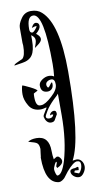

<svg xmlns="http://www.w3.org/2000/svg" viewBox="-94 -744 405 796"><g transform="rotate(-10 108.5 -346.5)"><path d="M73 -268 71 -259Q71 -266 74.5 -273Q78 -280 83.5 -288Q89 -296 91 -300L89 -301Q74 -297 67 -297Q32 -297 17 -323Q2 -348 2 -371Q2 -391 7 -408Q12 -408 39 -394.5Q66 -381 66 -376L49 -367Q48 -363 48 -352Q48 -314 66 -314H71Q88 -314 117 -341Q145 -366 145 -389Q145 -412 130 -412Q121 -412 113.5 -407Q106 -402 106 -394Q106 -390 107 -388Q111 -375 119 -387Q126 -398 131 -400Q132 -397 132 -391Q132 -380 125 -372.5Q118 -365 107 -365Q79 -365 79 -395Q79 -408 93.5 -418Q108 -428 122 -428Q135 -428 144 -422Q147 -448 147 -474Q147 -686 102 -686Q76 -686 76 -633Q76 -617 87 -617Q93 -617 105 -633Q116 -646 91 -637Q90 -637 88 -636Q97 -656 109 -654Q121 -652 121 -639Q121 -626 101 -609Q117 -597 117 -586Q117 -579 112 -573Q107 -567 97 -560Q87 -553 86 -552L92 -569Q95 -578 95 -584Q95 -597 80 -607V-585Q80 -543 66.5 -523.5Q53 -504 22 -500Q12 -499 -10 -495Q-10 -499 -2.5 -503Q5 -507 14.5 -511Q24 -515 26 -516Q40 -527 40 -570Q39 -575 39 -582V-642V-645Q39 -662 54 -683Q69 -706 96 -706Q124 -706 141 -690Q205 -633 205 -432Q205 -151 159 -65L175 -67Q188 -67 196 -57Q204 -47 204 -33Q204 -20 194.5 -6.5Q185 7 174 7Q162 7 152 -1.5Q142 -10 142 -21Q142 -33 164 -33Q174 -37 176.5 -35.5Q179 -34 177 -22L161 -23L157 -16Q157 -15 174 -9Q177 -7 182 -15Q191 -28 191 -44Q191 -59 176 -59Q161 -59 131 -24Q129 -22 123 -13.5Q117 -5 113 -0.5Q109 4 102 8.5Q95 13 88 13Q31 7 31 -100L32 -104Q32 -108 33.5 -117Q35 -126 36 -136Q35 -155 27 -161Q22 -166 -9 -174Q4 -183 27 -183Q80 -183 80 -120Q80 -102 83 -84L89 -88Q95 -92 97 -92.5Q99 -93 105 -91Q116 -81 116 -72Q116 -57 91 -46Q88 -52 88 -54Q88 -55 93 -68Q92 -78 84 -63Q77 -49 77 -42Q77 -36 80 -25.5Q83 -15 87 -15Q106 -15 123 -69Q147 -152 147 -258V-349Q146 -346 125 -327Q104 -306 93 -288Q81 -268 81 -264Q81 -254 95 -254Q109 -254 113 -267Q106 -270 104 -267L102 -265Q101 -267 100 -270Q107 -282 118 -282Q129 -282 128 -266L116 -245Q112 -236 99 -236Q88 -236 80.5 -245.5Q73 -255 73 -268Z"/></g></svg>

Font: Bukvitsa
Style: Regular
Weight: 500
Foundry: Ponomar Technologies, Inc.
Version: Version 1.1